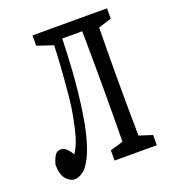

<svg xmlns="http://www.w3.org/2000/svg" viewBox="-112 -607 663 751"><g transform="rotate(-20 219.0 -231.5)"><path d="M71.8 61.5Q53.2 61.5 36.6 42.5Q20 23.4 20 -17.6Q26.9 -42.5 35.4 -54.9Q43.9 -67.4 60.1 -67.4Q75.2 -67.4 88.9 -50.8Q102.5 -34.2 115.7 -9.3V7.3H88.4V-9.3Q110.8 -38.6 123.3 -70.1Q135.7 -101.6 146 -156.7Q155.3 -197.8 160.9 -255.9Q166.5 -314 171.1 -382.8Q175.8 -451.7 175.8 -523.9H214.8Q213.9 -466.3 211.4 -411.1Q209 -356 204.8 -305.4Q200.7 -254.9 194.6 -210Q188.5 -165 181.6 -126.5Q166.5 -52.2 147.9 -10.7Q129.4 30.8 109.9 46.1Q90.3 61.5 71.8 61.5ZM108.4 -481V-523.9H190.9V-456.5H181.6ZM190.9 -472.7V-523.9H331.1V-472.7ZM242.7 45.9V3.4L324.2 -21H341.8L418.5 3.4V45.9ZM295.9 45.9Q296.9 18.6 297.1 -25.6Q297.4 -69.8 297.9 -118.7Q298.3 -167.5 298.3 -206.1V-271.5Q298.3 -310.1 297.9 -358.9Q297.4 -407.7 297.1 -452.6Q296.9 -497.6 295.9 -523.9H365.2Q364.3 -497.1 363.8 -452.4Q363.3 -407.7 362.8 -358.9Q362.3 -310.1 362.3 -271.5V-206.1Q362.3 -167.5 362.8 -118.7Q363.3 -69.8 363.8 -25.6Q364.3 18.6 365.2 45.9ZM331.1 -456.5V-523.9H418.5V-481L341.8 -456.5Z"/></g></svg>

Font: Scarab Serif
Style: Regular
Weight: 400
Designer: John Roberts
Foundry: Scarab
Version: 1.0